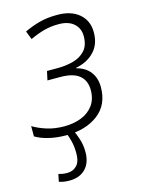

<svg xmlns="http://www.w3.org/2000/svg" viewBox="-115 -607 654 891"><g transform="rotate(-15 211.5 -162.0)"><path d="M146 9.8Q99.6 9.8 61.5 0.2Q23.4 -9.3 -0.5 -24.4V-73.7Q27.3 -56.6 65.2 -44.7Q103 -32.7 148.9 -32.7Q193.8 -32.7 230.5 -47.1Q267.1 -61.5 288.6 -90.8Q310.1 -120.1 310.1 -164.1Q310.1 -209.5 280.5 -234.1Q251 -258.8 188.5 -258.8H127.4L136.7 -301.8H188.5Q228.5 -301.8 263.9 -311.5Q299.3 -321.3 321.3 -345.7Q343.3 -370.1 343.3 -414.1Q343.3 -451.7 317.4 -474.6Q291.5 -497.6 245.1 -497.6Q206.1 -497.6 174.6 -489Q143.1 -480.5 106 -463.4L90.3 -503.9Q127.9 -521.5 164.6 -531.2Q201.2 -541 250 -541Q315.9 -541 354.5 -508.1Q393.1 -475.1 393.1 -418.9Q393.1 -361.8 359.6 -326.7Q326.2 -291.5 270.5 -280.8V-278.8Q313.5 -268.1 336.2 -238.5Q358.9 -209 358.9 -165Q358.9 -80.1 299.6 -35.2Q240.2 9.8 146 9.8ZM106.4 216.8Q89.4 216.8 76.9 214.4Q64.5 211.9 56.6 209L64 173.3Q70.8 175.8 80.8 177.7Q90.8 179.7 106.4 179.7Q132.8 179.7 151.1 161.4Q169.4 143.1 169.4 103Q169.4 70.3 163.1 44.7Q156.7 19 148.4 0H185.1Q192.9 16.1 202.4 44.7Q211.9 73.2 211.9 107.4Q211.9 158.7 183.8 187.7Q155.8 216.8 106.4 216.8Z"/></g></svg>

Font: Open Sans Light
Style: Italic
Weight: 300
Italic angle: -12°
Designer: Monotype Design Team
Foundry: Monotype Imaging Inc.
Version: Version 3.003; ttfautohint (v1.8.4)